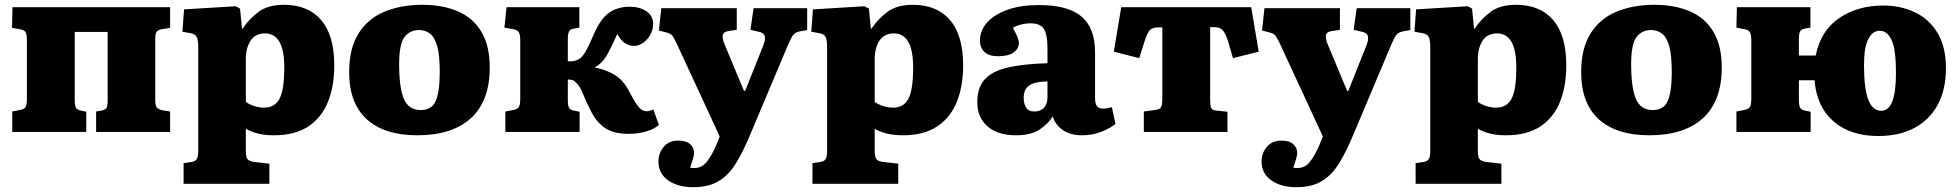

<svg xmlns="http://www.w3.org/2000/svg" viewBox="-20 -549 8149 799"><path d="M31 0V-85L66 -92Q82 -95 87 -104.5Q92 -114 92 -141V-381Q92 -406 86.5 -415Q81 -424 65 -427L30 -433L32 -519H688V-433L656 -428Q637 -425 631.5 -416.5Q626 -408 626 -388V-133Q626 -112 631.5 -103Q637 -94 656 -90L688 -85V0H380V-85L403 -89Q419 -92 423.5 -101Q428 -110 428 -133V-416H291V-134Q291 -112 295.5 -102Q300 -92 316 -89L339 -84V0Z M744 216V130L777 125Q792 123 798.5 113.5Q805 104 805 76V-349Q805 -385 798 -396.5Q791 -408 772 -411L739 -417L746 -510L961 -523L979 -513L987 -430H990Q1017 -471 1056.5 -500Q1096 -529 1162 -529Q1262 -529 1316.5 -465.5Q1371 -402 1371 -277Q1371 -190 1344.5 -124.5Q1318 -59 1262.5 -22.5Q1207 14 1120 14Q1050 14 1003 -13V78Q1003 103 1009.5 112.5Q1016 122 1038 125L1101 132V216ZM1079 -101Q1124 -101 1143.5 -138.5Q1163 -176 1163 -267Q1163 -341 1142.5 -375.5Q1122 -410 1083 -410Q1043 -410 1023 -380Q1003 -350 1003 -302V-125Q1016 -115 1037.5 -108Q1059 -101 1079 -101Z M1717 14Q1580 14 1506.5 -52.5Q1433 -119 1433 -249Q1433 -347 1471.5 -409Q1510 -471 1579 -500Q1648 -529 1739 -529Q1821 -529 1884 -502.5Q1947 -476 1982.5 -418Q2018 -360 2018 -268Q2018 -129 1940 -57.5Q1862 14 1717 14ZM1731 -91Q1777 -91 1793.5 -129.5Q1810 -168 1810 -249Q1810 -319 1799.5 -356.5Q1789 -394 1769.5 -409Q1750 -424 1723 -424Q1686 -424 1663.5 -395Q1641 -366 1641 -282Q1641 -183 1661 -137Q1681 -91 1731 -91Z M2596 8Q2537 8 2501.5 -14Q2466 -36 2442 -81Q2420 -123 2406.5 -157.5Q2393 -192 2377 -205Q2369 -214 2362 -216Q2355 -218 2343 -218V-133Q2343 -111 2347.5 -101.5Q2352 -92 2367 -89L2392 -84V0H2083V-85L2119 -92Q2134 -95 2139.5 -104.5Q2145 -114 2145 -140V-380Q2145 -405 2139 -414.5Q2133 -424 2119 -427L2079 -434L2088 -519H2391V-434L2368 -430Q2352 -427 2347.5 -417Q2343 -407 2343 -385V-294Q2357 -293 2368.5 -295Q2380 -297 2391 -304Q2403 -311 2416.5 -334Q2430 -357 2451 -406Q2480 -473 2516 -497Q2552 -521 2600 -521Q2642 -521 2670 -502Q2698 -483 2698 -449Q2698 -426 2686.5 -405Q2675 -384 2656.5 -371Q2638 -358 2619 -358Q2574 -358 2549 -408Q2531 -367 2512 -331Q2503 -313 2490 -297Q2477 -281 2456 -269V-268Q2505 -258 2539.5 -236.5Q2574 -215 2598 -169Q2623 -121 2638 -103.5Q2653 -86 2670 -86Q2677 -86 2684 -88Q2691 -90 2699 -93L2722 -29Q2701 -11 2667.5 -1.5Q2634 8 2596 8Z M2865 230Q2801 230 2760.5 201.5Q2720 173 2720 123Q2720 88 2742 62Q2764 36 2802 36Q2836 36 2852 51Q2868 66 2868 85Q2869 96 2863.5 113Q2858 130 2852 149Q2895 156 2919 127Q2943 98 2963 49L2975 19L2796 -368Q2786 -388 2779.5 -398.5Q2773 -409 2753 -414L2722 -422L2732 -515H3046V-425L3014 -420Q2993 -418 2988.5 -405.5Q2984 -393 2995 -365L3076 -171H3081L3156 -359Q3166 -383 3162.5 -398Q3159 -413 3137 -417L3103 -425L3116 -515H3339V-424L3306 -418Q3288 -414 3279.5 -402Q3271 -390 3258 -359L3102 11Q3073 81 3043 130Q3013 179 2971 204.5Q2929 230 2865 230Z M3361 216V130L3394 125Q3409 123 3415.5 113.5Q3422 104 3422 76V-349Q3422 -385 3415 -396.5Q3408 -408 3389 -411L3356 -417L3363 -510L3578 -523L3596 -513L3604 -430H3607Q3634 -471 3673.5 -500Q3713 -529 3779 -529Q3879 -529 3933.5 -465.5Q3988 -402 3988 -277Q3988 -190 3961.5 -124.5Q3935 -59 3879.5 -22.5Q3824 14 3737 14Q3667 14 3620 -13V78Q3620 103 3626.5 112.5Q3633 122 3655 125L3718 132V216ZM3696 -101Q3741 -101 3760.5 -138.5Q3780 -176 3780 -267Q3780 -341 3759.5 -375.5Q3739 -410 3700 -410Q3660 -410 3640 -380Q3620 -350 3620 -302V-125Q3633 -115 3654.5 -108Q3676 -101 3696 -101Z M4209 14Q4131 14 4089 -23.5Q4047 -61 4047 -123Q4047 -186 4079 -220Q4111 -254 4176 -268.5Q4241 -283 4339 -286V-350Q4339 -402 4325 -427Q4311 -452 4268 -452Q4249 -452 4229 -447Q4209 -442 4195 -433Q4220 -390 4220 -370Q4220 -347 4198.5 -331Q4177 -315 4133 -315Q4095 -315 4076.5 -333Q4058 -351 4058 -380Q4058 -422 4088 -455.5Q4118 -489 4173 -508.5Q4228 -528 4303 -528Q4425 -528 4481 -480Q4537 -432 4537 -332V-142Q4537 -119 4544.5 -108Q4552 -97 4571 -97Q4581 -97 4589.5 -99Q4598 -101 4607 -103L4622 -33Q4601 -16 4564 -1Q4527 14 4484 14Q4432 14 4401 -9Q4370 -32 4361 -65Q4345 -37 4308.5 -11.5Q4272 14 4209 14ZM4284 -85Q4310 -85 4324.5 -100.5Q4339 -116 4339 -145V-210Q4288 -210 4264 -194Q4240 -178 4240 -142Q4240 -118 4250 -101.5Q4260 -85 4284 -85Z M4740 0V-85L4791 -92Q4807 -94 4812 -104Q4817 -114 4817 -140V-435H4799Q4778 -435 4766.5 -425Q4755 -415 4743 -377L4721 -307L4615 -334L4646 -519H5187L5218 -334L5111 -307L5090 -379Q5078 -415 5066 -425.5Q5054 -436 5034 -436H5016V-133Q5016 -112 5020 -101Q5024 -90 5040 -89L5088 -84V0Z M5375 230Q5311 230 5270.5 201.5Q5230 173 5230 123Q5230 88 5252 62Q5274 36 5312 36Q5346 36 5362 51Q5378 66 5378 85Q5379 96 5373.5 113Q5368 130 5362 149Q5405 156 5429 127Q5453 98 5473 49L5485 19L5306 -368Q5296 -388 5289.5 -398.5Q5283 -409 5263 -414L5232 -422L5242 -515H5556V-425L5524 -420Q5503 -418 5498.5 -405.5Q5494 -393 5505 -365L5586 -171H5591L5666 -359Q5676 -383 5672.5 -398Q5669 -413 5647 -417L5613 -425L5626 -515H5849V-424L5816 -418Q5798 -414 5789.5 -402Q5781 -390 5768 -359L5612 11Q5583 81 5553 130Q5523 179 5481 204.5Q5439 230 5375 230Z M5871 216V130L5904 125Q5919 123 5925.5 113.5Q5932 104 5932 76V-349Q5932 -385 5925 -396.5Q5918 -408 5899 -411L5866 -417L5873 -510L6088 -523L6106 -513L6114 -430H6117Q6144 -471 6183.5 -500Q6223 -529 6289 -529Q6389 -529 6443.5 -465.5Q6498 -402 6498 -277Q6498 -190 6471.5 -124.5Q6445 -59 6389.5 -22.5Q6334 14 6247 14Q6177 14 6130 -13V78Q6130 103 6136.5 112.5Q6143 122 6165 125L6228 132V216ZM6206 -101Q6251 -101 6270.5 -138.5Q6290 -176 6290 -267Q6290 -341 6269.5 -375.5Q6249 -410 6210 -410Q6170 -410 6150 -380Q6130 -350 6130 -302V-125Q6143 -115 6164.5 -108Q6186 -101 6206 -101Z M6844 14Q6707 14 6633.5 -52.5Q6560 -119 6560 -249Q6560 -347 6598.5 -409Q6637 -471 6706 -500Q6775 -529 6866 -529Q6948 -529 7011 -502.5Q7074 -476 7109.5 -418Q7145 -360 7145 -268Q7145 -129 7067 -57.5Q6989 14 6844 14ZM6858 -91Q6904 -91 6920.5 -129.5Q6937 -168 6937 -249Q6937 -319 6926.5 -356.5Q6916 -394 6896.5 -409Q6877 -424 6850 -424Q6813 -424 6790.5 -395Q6768 -366 6768 -282Q6768 -183 6788 -137Q6808 -91 6858 -91Z M7796 17Q7680 17 7610 -44Q7540 -105 7531 -215H7466V-133Q7466 -112 7470.5 -102Q7475 -92 7490 -89L7515 -84V0H7206V-85L7242 -92Q7257 -95 7262.5 -104.5Q7268 -114 7268 -140V-380Q7268 -405 7262.5 -414.5Q7257 -424 7242 -427L7206 -434L7208 -519H7514V-434L7491 -430Q7475 -427 7470.5 -417Q7466 -407 7466 -385V-318H7536Q7557 -422 7634 -474Q7711 -526 7817 -526Q7890 -526 7949.5 -497.5Q8009 -469 8043.5 -411Q8078 -353 8078 -265Q8078 -177 8044 -113.5Q8010 -50 7946.5 -16.5Q7883 17 7796 17ZM7809 -88Q7839 -88 7854.5 -126.5Q7870 -165 7870 -247Q7870 -343 7852 -382Q7834 -421 7802 -421Q7773 -421 7755 -387Q7737 -353 7737 -279Q7737 -179 7755 -133.5Q7773 -88 7809 -88Z"/></svg>

Font: Literata 12pt ExtraBold
Style: Regular
Weight: 800
Designer: Latin by Veronika Burian and Jose Scaglione. Greek by Irene Vlachou. Cyrillic by Vera Evstafieva.
Foundry: TypeTogether
Version: Version 3.002